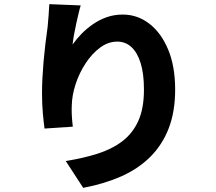

<svg xmlns="http://www.w3.org/2000/svg" viewBox="-20 -833 1040 923"><path d="M368 -807Q363 -791 357.5 -767.5Q352 -744 346 -717Q340 -690 335.5 -664.5Q331 -639 329 -619Q348 -646 372.5 -671Q397 -696 427.5 -717Q458 -738 493.5 -750.5Q529 -763 570 -763Q641 -763 698 -719Q755 -675 788.5 -594.5Q822 -514 822 -402Q822 -296 791 -216Q760 -136 702 -78.5Q644 -21 562.5 15Q481 51 380 70L296 -59Q379 -72 448.5 -94Q518 -116 568 -154Q618 -192 645 -252Q672 -312 672 -402Q672 -479 656 -530Q640 -581 611.5 -607Q583 -633 544 -633Q500 -633 461 -604Q422 -575 391.5 -528.5Q361 -482 343.5 -428.5Q326 -375 325 -325Q324 -307 325 -282.5Q326 -258 330 -224L194 -215Q190 -244 186 -288.5Q182 -333 182 -384Q182 -419 184 -458Q186 -497 189.5 -537.5Q193 -578 198 -620.5Q203 -663 209 -704Q212 -734 214 -763.5Q216 -793 217 -813Z"/></svg>

Font: Noto Sans JP ExtraBold
Style: Regular
Weight: 800
Designer: Ryoko NISHIZUKA  (kana, bopomofo & ideographs); Paul D. Hunt (Latin, Greek & Cyrillic); Sandoll Communications , Soo-you
Foundry: Adobe
Version: Version 2.004-H2;hotconv 1.0.118;makeotfexe 2.5.65603